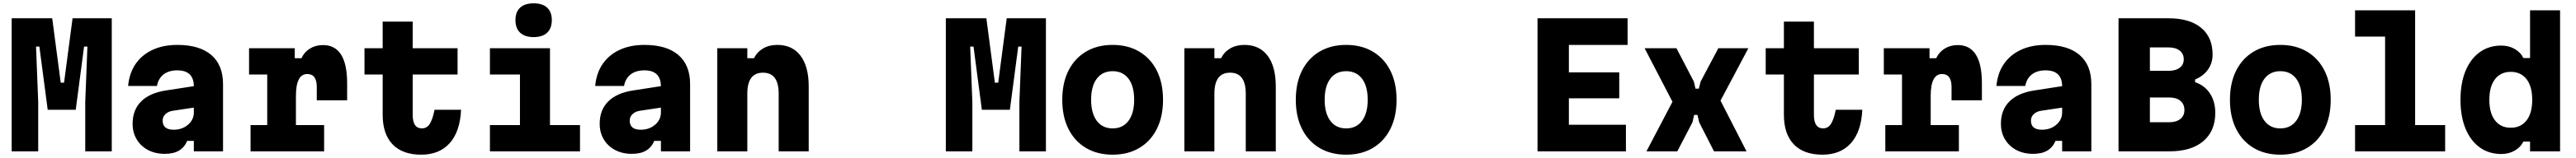

<svg xmlns="http://www.w3.org/2000/svg" viewBox="-20 -910 15440 950"><path d="M50 0V-800H293L344 -413H364L415 -800H650V0H491V-297L504 -630H484L434 -250H266L216 -630H196L209 -297V0Z M1102 -63Q1086 -24 1053 -4.5Q1020 15 968 15Q911 15 867.5 -8Q824 -31 799.5 -72Q775 -113 775 -166Q775 -249 826 -300Q877 -351 974 -366L1142 -392Q1141 -487 1043 -487Q992 -487 960.5 -462.5Q929 -438 921 -393H748Q755 -470 792.5 -525Q830 -580 894 -610Q958 -640 1043 -640Q1176 -640 1246.5 -579.5Q1317 -519 1317 -404V0H1142V-63ZM955 -185Q955 -130 1021 -130Q1072 -130 1107 -160Q1142 -190 1142 -234V-263L1016 -244Q989 -240 972 -224Q955 -208 955 -185Z M1473 -620H1747V-560H1787Q1804 -597 1838 -618Q1872 -639 1916 -639Q2061 -639 2061 -409V-307H1879V-387Q1879 -465 1822 -465Q1754 -465 1754 -333V-158H1923V0H1482V-158H1582V-462H1473Z M2454 -780V-620H2723V-462H2454V-220Q2454 -138 2509 -138Q2538 -138 2555.5 -164Q2573 -190 2585 -250H2744Q2738 -119 2676 -49.5Q2614 20 2505 20Q2393 20 2333.5 -42Q2274 -104 2274 -220V-462H2165V-620H2274V-780Z M2917 -620H3277V-158H3457V0H2917V-158H3097V-462H2917ZM3179 -687Q3126 -687 3098 -713.5Q3070 -740 3070 -789Q3070 -838 3098 -864Q3126 -890 3179 -890Q3232 -890 3260 -864Q3288 -838 3288 -789Q3288 -740 3260 -713.5Q3232 -687 3179 -687Z M3902 -63Q3886 -24 3853 -4.5Q3820 15 3768 15Q3711 15 3667.5 -8Q3624 -31 3599.5 -72Q3575 -113 3575 -166Q3575 -249 3626 -300Q3677 -351 3774 -366L3942 -392Q3941 -487 3843 -487Q3792 -487 3760.5 -462.5Q3729 -438 3721 -393H3548Q3555 -470 3592.5 -525Q3630 -580 3694 -610Q3758 -640 3843 -640Q3976 -640 4046.5 -579.5Q4117 -519 4117 -404V0H3942V-63ZM3755 -185Q3755 -130 3821 -130Q3872 -130 3907 -160Q3942 -190 3942 -234V-263L3816 -244Q3789 -240 3772 -224Q3755 -208 3755 -185Z M4280 0V-620H4460V-560H4500Q4519 -598 4555 -619Q4591 -640 4640 -640Q4730 -640 4779 -575Q4828 -510 4828 -390V0H4648V-347Q4648 -473 4554 -473Q4460 -473 4460 -347V0Z M5650 0V-800H5893L5944 -413H5964L6015 -800H6250V0H6091V-297L6104 -630H6084L6034 -250H5866L5816 -630H5796L5809 -297V0Z M6650 20Q6558 20 6490 -20.5Q6422 -61 6385 -135Q6348 -209 6348 -310Q6348 -411 6385 -485Q6422 -559 6490 -599.5Q6558 -640 6650 -640Q6742 -640 6810 -599.5Q6878 -559 6915 -485Q6952 -411 6952 -310Q6952 -209 6915 -135Q6878 -61 6810 -20.5Q6742 20 6650 20ZM6650 -138Q6711 -138 6745 -183.5Q6779 -229 6779 -310Q6779 -392 6745 -437Q6711 -482 6650 -482Q6589 -482 6555 -437Q6521 -392 6521 -310Q6521 -229 6555 -183.5Q6589 -138 6650 -138Z M7080 0V-620H7260V-560H7300Q7319 -598 7355 -619Q7391 -640 7440 -640Q7530 -640 7579 -575Q7628 -510 7628 -390V0H7448V-347Q7448 -473 7354 -473Q7260 -473 7260 -347V0Z M8050 20Q7958 20 7890 -20.5Q7822 -61 7785 -135Q7748 -209 7748 -310Q7748 -411 7785 -485Q7822 -559 7890 -599.5Q7958 -640 8050 -640Q8142 -640 8210 -599.5Q8278 -559 8315 -485Q8352 -411 8352 -310Q8352 -209 8315 -135Q8278 -61 8210 -20.5Q8142 20 8050 20ZM8050 -138Q8111 -138 8145 -183.5Q8179 -229 8179 -310Q8179 -392 8145 -437Q8111 -482 8050 -482Q7989 -482 7955 -437Q7921 -392 7921 -310Q7921 -229 7955 -183.5Q7989 -138 8050 -138Z M9197 0V-800H9737V-640H9385V-475H9687V-319H9385V-160H9727V0Z M9850 0 10006 -298 9839 -620H10030L10134 -420L10144 -377H10164L10175 -420L10281 -620H10461L10294 -305L10450 0H10255L10166 -175L10156 -219H10136L10126 -175L10035 0Z M10854 -780V-620H11123V-462H10854V-220Q10854 -138 10909 -138Q10938 -138 10955.5 -164Q10973 -190 10985 -250H11144Q11138 -119 11076 -49.5Q11014 20 10905 20Q10793 20 10733.5 -42Q10674 -104 10674 -220V-462H10565V-620H10674V-780Z M11273 -620H11547V-560H11587Q11604 -597 11638 -618Q11672 -639 11716 -639Q11861 -639 11861 -409V-307H11679V-387Q11679 -465 11622 -465Q11554 -465 11554 -333V-158H11723V0H11282V-158H11382V-462H11273Z M12302 -63Q12286 -24 12253 -4.5Q12220 15 12168 15Q12111 15 12067.5 -8Q12024 -31 11999.5 -72Q11975 -113 11975 -166Q11975 -249 12026 -300Q12077 -351 12174 -366L12342 -392Q12341 -487 12243 -487Q12192 -487 12160.5 -462.5Q12129 -438 12121 -393H11948Q11955 -470 11992.5 -525Q12030 -580 12094 -610Q12158 -640 12243 -640Q12376 -640 12446.5 -579.5Q12517 -519 12517 -404V0H12342V-63ZM12155 -185Q12155 -130 12221 -130Q12272 -130 12307 -160Q12342 -190 12342 -234V-263L12216 -244Q12189 -240 12172 -224Q12155 -208 12155 -185Z M12680 0V-800H12981Q13106 -800 13175 -743Q13244 -686 13244 -582Q13244 -531 13216.5 -492Q13189 -453 13139 -432V-416Q13197 -396 13228.5 -347.5Q13260 -299 13260 -231Q13260 -122 13188 -61Q13116 0 12985 0ZM12868 -484H12979Q13022 -484 13046.5 -502.5Q13071 -521 13071 -553Q13071 -587 13046.5 -606Q13022 -625 12979 -625H12868ZM12868 -175H12983Q13026 -175 13050.5 -194.5Q13075 -214 13075 -248Q13075 -284 13050.5 -304Q13026 -324 12983 -324H12868Z M13650 20Q13558 20 13490 -20.5Q13422 -61 13385 -135Q13348 -209 13348 -310Q13348 -411 13385 -485Q13422 -559 13490 -599.5Q13558 -640 13650 -640Q13742 -640 13810 -599.5Q13878 -559 13915 -485Q13952 -411 13952 -310Q13952 -209 13915 -135Q13878 -61 13810 -20.5Q13742 20 13650 20ZM13650 -138Q13711 -138 13745 -183.5Q13779 -229 13779 -310Q13779 -392 13745 -437Q13711 -482 13650 -482Q13589 -482 13555 -437Q13521 -392 13521 -310Q13521 -229 13555 -183.5Q13589 -138 13650 -138Z M14098 -848H14458V-158H14638V0H14098V-158H14278V-690H14098Z M14975 16Q14900 16 14845 -24Q14790 -64 14760 -137Q14730 -210 14730 -310Q14730 -410 14760 -483Q14790 -556 14845 -596Q14900 -636 14975 -636Q15019 -636 15054.5 -616Q15090 -596 15107 -561H15147V-848H15327V0H15147V-59H15107Q15090 -24 15054.5 -4Q15019 16 14975 16ZM15031 -142Q15092 -142 15126 -186Q15160 -230 15160 -310Q15160 -390 15126 -434Q15092 -478 15031 -478Q14971 -478 14937 -434Q14903 -390 14903 -310Q14903 -230 14937 -186Q14971 -142 15031 -142Z"/></svg>

Font: Martian Mono ExtraBold
Style: Regular
Weight: 800
Monospace: yes
Designer: Roman Shamin
Foundry: Evil Martians
Version: Version 1.000; ttfautohint (v1.8.4.7-5d5b)